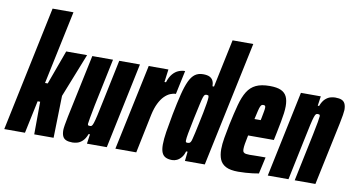

<svg xmlns="http://www.w3.org/2000/svg" viewBox="-95 -929 2087 1123"><g transform="rotate(10 949.0 -367.5)"><path d="M-21 0 135 -743H259L167 -307H183L257 -510H381L278 -250L272 0H157L158 -194H143L102 0Z M385 8Q362 8 347.5 2Q333 -4 326.5 -18Q320 -32 320 -55Q320 -63 323.5 -85.5Q327 -108 333 -136L412 -510H535L476 -228Q466 -176 461.5 -151.5Q457 -127 456 -116Q456 -111 457.5 -108.5Q459 -106 462.5 -105.5Q466 -105 471 -105Q476 -105 480 -108.5Q484 -112 489 -126.5Q494 -141 501.5 -174Q509 -207 521 -266L572 -510H695L588 0H470L478 -57H470Q459 -28 443.5 -14Q428 0 412.5 4Q397 8 385 8Z M639 0 747 -510H864L854 -434H863Q873 -466 889 -484.5Q905 -503 924 -510.5Q943 -518 962 -518L932 -377Q916 -377 898.5 -369.5Q881 -362 864.5 -345.5Q848 -329 834 -301Q820 -273 811 -232L763 0Z M977 8Q954 8 938.5 0.5Q923 -7 915.5 -24.5Q908 -42 908 -72Q908 -104 915 -148.5Q922 -193 934 -256Q948 -328 960.5 -378Q973 -428 987.5 -459Q1002 -490 1021.5 -504Q1041 -518 1069 -518Q1095 -518 1109 -510.5Q1123 -503 1129 -489.5Q1135 -476 1135 -458H1144L1204 -743H1327L1170 0H1052L1058 -56H1049Q1043 -34 1031 -19.5Q1019 -5 1005 1.5Q991 8 977 8ZM1049 -107Q1054 -107 1058.5 -108.5Q1063 -110 1067 -116.5Q1071 -123 1074 -137Q1077 -147 1082.5 -172.5Q1088 -198 1095 -230.5Q1102 -263 1108.5 -295.5Q1115 -328 1119 -353.5Q1123 -379 1123 -389Q1123 -400 1119 -401.5Q1115 -403 1110 -403Q1104 -403 1099.5 -400Q1095 -397 1090.5 -383.5Q1086 -370 1079.5 -340Q1073 -310 1061 -255Q1048 -193 1042.5 -162Q1037 -131 1037 -119Q1037 -113 1038.5 -110.5Q1040 -108 1043 -107.5Q1046 -107 1049 -107Z M1369 8Q1322 8 1296 -5.5Q1270 -19 1259.5 -44Q1249 -69 1249 -105Q1249 -134 1255.5 -172Q1262 -210 1271 -254Q1286 -325 1299.5 -375Q1313 -425 1332.5 -456.5Q1352 -488 1383.5 -503Q1415 -518 1465 -518Q1508 -518 1532 -507Q1556 -496 1566.5 -474Q1577 -452 1577 -417Q1577 -398 1574 -375Q1571 -352 1565.5 -323Q1560 -294 1552 -254L1543 -211H1390Q1383 -177 1380 -159Q1377 -141 1377 -127Q1377 -115 1382 -109.5Q1387 -104 1396.5 -102.5Q1406 -101 1418 -101Q1426 -101 1443 -101.5Q1460 -102 1480 -102Q1500 -102 1513 -102L1491 -3Q1476 0 1455.5 2.5Q1435 5 1412.5 6.5Q1390 8 1369 8ZM1410 -312H1447L1450 -326Q1455 -352 1457.5 -366Q1460 -380 1460 -388Q1460 -394 1458.5 -397Q1457 -400 1454 -401Q1451 -402 1447 -402Q1442 -402 1438 -400Q1434 -398 1430 -389.5Q1426 -381 1421.5 -362.5Q1417 -344 1410 -312Z M1544 0 1651 -510H1769L1761 -453H1769Q1780 -482 1795.5 -496Q1811 -510 1826.5 -514Q1842 -518 1854 -518Q1878 -518 1892 -512Q1906 -506 1912.5 -492Q1919 -478 1919 -455Q1919 -448 1915.5 -425Q1912 -402 1906 -374L1827 0H1704L1763 -282Q1774 -334 1778 -359Q1782 -384 1783 -394Q1783 -399 1781.5 -401.5Q1780 -404 1776.5 -404.5Q1773 -405 1768 -405Q1763 -405 1759 -401.5Q1755 -398 1750 -383.5Q1745 -369 1737.5 -336Q1730 -303 1718 -244L1667 0Z"/></g></svg>

Font: Saira UltraCondensed Black
Style: Italic
Weight: 900
Width: 1
Italic angle: -12°
Designer: Hector Gatti with collaboration of the Omnibus-Type team
Foundry: Omnibus-Type
Version: Version 1.101